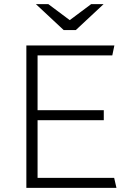

<svg xmlns="http://www.w3.org/2000/svg" viewBox="-20 -905 633 925"><path d="M531 -686 521 -638H161V-374H480V-326H161V-48H530L541 0H107V-686ZM316 -808 419 -885H479L345 -760H287L153 -885H213Z"/></svg>

Font: Chivo Thin
Style: Regular
Weight: 100
Designer: Hector Gatti
Foundry: Omnibus-Type
Version: Version 1.007